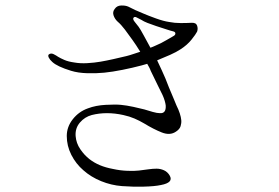

<svg xmlns="http://www.w3.org/2000/svg" viewBox="-20 -699 1040 716"><path d="M694 -614Q677 -613 654 -613Q631 -613 611 -617Q590 -620 561 -630.5Q532 -641 516 -648Q481 -662 459 -674Q448 -679 432 -678.5Q416 -678 408 -666Q399 -655 403.5 -641.5Q408 -628 419 -618Q431 -608 445.5 -589Q460 -570 474 -550Q487 -532 503 -506Q490 -502 477 -497.5Q464 -493 452 -490Q427 -484 402.5 -478.5Q378 -473 355 -469Q332 -465 305.5 -463.5Q279 -462 257 -466Q235 -469 220 -475.5Q205 -482 197 -487Q190 -492 180 -497Q170 -502 162 -496Q158 -492 162 -484Q166 -476 175 -468Q193 -451 245 -435Q271 -427 305 -426Q339 -425 369 -428Q399 -431 436.5 -438.5Q474 -446 508 -455Q513 -456 518.5 -458Q524 -460 529 -461Q533 -454 536.5 -447.5Q540 -441 542 -435Q555 -407 568 -381.5Q581 -356 586 -345Q591 -334 594 -324Q597 -314 598 -306Q600 -275 576 -277Q566 -277 550 -281.5Q534 -286 518 -291Q503 -295 477.5 -300.5Q452 -306 431 -308Q411 -310 374 -308Q337 -306 308 -295Q274 -283 251.5 -254.5Q229 -226 229 -192Q229 -155 246 -121.5Q263 -88 291 -64Q319 -39 357 -23.5Q395 -8 435 -5Q475 -2 516 -3Q557 -4 580 -9Q628 -18 613 -44Q605 -58 591.5 -64Q578 -70 564 -70Q550 -70 532.5 -67.5Q515 -65 498 -63Q482 -61 455 -62Q428 -63 401 -69Q374 -74 352.5 -83Q331 -92 313 -106Q295 -120 279.5 -142.5Q264 -165 262 -192Q260 -221 278 -242Q296 -263 322 -270Q377 -284 440 -270Q463 -265 481.5 -257Q500 -249 517 -239Q553 -217 583.5 -205Q614 -193 636 -208Q650 -217 653.5 -228.5Q657 -240 656 -251Q655 -262 650.5 -276Q646 -290 638 -306Q634 -316 626 -335Q618 -354 610 -373Q602 -392 597 -406Q592 -418 583.5 -436.5Q575 -455 566 -474Q591 -484 614.5 -494.5Q638 -505 653 -515Q678 -531 694 -551Q710 -571 715 -581Q719 -592 715 -603.5Q711 -615 694 -614ZM626 -564Q618 -560 600 -549Q582 -538 558 -528Q554 -526 550 -524.5Q546 -523 541 -521Q530 -541 516.5 -566Q503 -591 497 -599Q490 -608 482 -618Q474 -628 478 -633Q482 -638 489.5 -634Q497 -630 507 -625Q516 -619 530 -613.5Q544 -608 562 -602Q581 -596 599 -590Q617 -584 626 -582Q634 -580 634 -574Q634 -568 626 -564Z"/></svg>

Font: Hannari
Style: Regular
Weight: 400
Version: Version 1.12